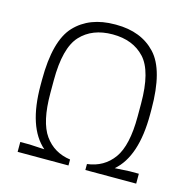

<svg xmlns="http://www.w3.org/2000/svg" viewBox="-103 -799 901 901"><g transform="rotate(15 348.0 -348.0)"><path d="M615 -356V-330Q615 -126 520 -44L591 -48H636V0H389V-29Q470 -39 515.5 -102Q561 -165 561 -306V-368Q561 -526 504.5 -587Q448 -648 349 -648Q250 -648 193.5 -587Q137 -526 137 -368V-306Q137 -166 182 -103Q227 -40 307 -29V0H60V-48H105L178 -44Q83 -126 83 -330V-356Q83 -547 153.5 -621.5Q224 -696 347 -696H353Q475 -696 545 -621Q615 -546 615 -356Z"/></g></svg>

Font: Chivo Thin
Style: Regular
Weight: 100
Designer: Hector Gatti
Foundry: Omnibus-Type
Version: Version 1.007